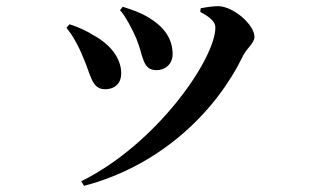

<svg xmlns="http://www.w3.org/2000/svg" viewBox="-20 -550 1040 624"><path d="M370 -517C387 -499 411 -453 423 -425C447 -366 442 -322 489 -322C515 -322 541 -340 541 -374C541 -427 510 -465 463 -493C435 -510 410 -518 379 -528ZM253 54C508 -13 685 -193 770 -369C781 -392 807 -410 807 -430C807 -469 740 -529 689 -530C671 -530 647 -526 632 -523L631 -511C660 -496 680 -480 680 -461C680 -358 488 -81 244 39ZM196 -460C215 -436 233 -406 250 -364C275 -309 277 -260 321 -260C356 -260 374 -282 374 -311C374 -360 340 -405 283 -436C266 -447 236 -462 206 -471Z"/></svg>

Font: Noto Serif SC
Style: Bold
Weight: 700
Designer: Ryoko NISHIZUKA 西塚涼子 (kana & ideographs); Frank Grießhammer (Latin, Greek & Cyrillic); Wenlong ZHANG 张文龙 (bopomofo); San
Foundry: Adobe
Version: Version 2.001;hotconv 1.1.0;makeotfexe 2.6.0